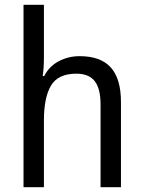

<svg xmlns="http://www.w3.org/2000/svg" viewBox="-20 -780 599 800"><path d="M163 -540Q163 -498 158 -463H164Q185 -504 225 -525Q265 -546 312 -546Q399 -546 441.5 -499Q484 -452 484 -355V0H399V-345Q399 -410 375 -441.5Q351 -473 298 -473Q222 -473 192.5 -423.5Q163 -374 163 -278V0H78V-760H163Z"/></svg>

Font: Noto Sans Gurmukhi SemiCondensed
Style: Regular
Weight: 400
Width: 4
Designer: Jelle Bosma - Monotype Design Team
Foundry: Monotype Imaging Inc.
Version: Version 2.004; ttfautohint (v1.8.4.7-5d5b)